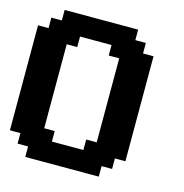

<svg xmlns="http://www.w3.org/2000/svg" viewBox="-124 -990 1060 1104"><g transform="rotate(15 406.0 -437.5)"><path d="M125 0H562.5V-62.5H625V-125H687.5V-750H625V-812.5H562.5V-875H125V-812.5H62.5V-750H0V-125H62.5V-62.5H125ZM437.5 -125H250V-187.5H187.5V-687.5H250V-750H437.5V-687.5H500V-187.5H437.5Z"/></g></svg>

Font: Faithful 32x
Style: Semibold
Weight: 400
Foundry: Faithful Resource Pack
Version: Version 1.0; January 27, 2023